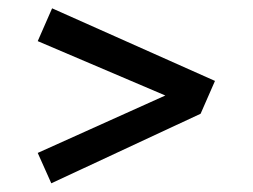

<svg xmlns="http://www.w3.org/2000/svg" viewBox="-20 -593 602 457"><path d="M373.5 -365.7 69.8 -495.1 104 -573.2 491.7 -400.4 457.5 -322.3 102.1 -156.7 69.8 -229Z"/></svg>

Font: NovaMono
Style: Regular
Weight: 400
Monospace: yes
Version: Version 1.2